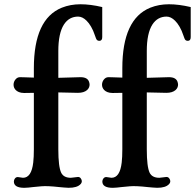

<svg xmlns="http://www.w3.org/2000/svg" viewBox="-20 -878 919 905"><path d="M43.9 0ZM94.7 7.3Q45.4 7.3 45.4 -22.5Q45.4 -30.3 50.5 -36.9Q55.7 -43.5 64 -43.5L88.4 -40Q128.4 -40 136.7 -112.3Q139.6 -137.7 139.6 -174.3V-440.4Q108.4 -439.5 93.5 -439.7Q78.6 -439.9 68.8 -444.1Q59.1 -448.2 53.7 -454.1Q43.9 -464.8 43.9 -478.5Q43.9 -492.2 52.7 -503.2Q61.5 -514.2 74.2 -514.2Q86.9 -514.2 94.7 -513.7L125.5 -512.7Q133.3 -512.7 139.6 -512.2V-556.6Q139.6 -788.6 271.5 -841.8Q312 -857.9 359.1 -857.9Q406.2 -857.9 461.9 -844.7V-703.1Q461.9 -685.5 448.2 -685.5Q441.4 -685.5 437.3 -689.2Q433.1 -692.9 426.5 -713.4Q419.9 -733.9 409.4 -752Q398.9 -770 388.2 -780.3Q368.7 -799.8 348.1 -799.8Q327.6 -799.8 310.8 -790.8Q293.9 -781.7 281.2 -762.2Q254.9 -720.7 254.9 -637.7V-511.2L359.4 -514.2Q394 -514.2 400.4 -490.2Q402.3 -483.9 402.3 -478.5Q402.3 -473.1 399.7 -466.3Q397 -459.5 390.6 -453.6Q375.5 -440.4 347.2 -440.4L254.9 -442.4V-174.3Q254.9 -91.8 268.6 -63.5Q280.3 -40 314 -40L347.7 -43.9Q356 -43.9 360.8 -37.1Q365.7 -30.3 365.7 -23.9Q365.7 -17.6 361.6 -12.2Q357.4 -6.8 350.1 -2.4Q327.6 10.7 282.2 5.9Q271 4.9 259.8 3.9Q203.6 -2.4 175.8 0Q147.9 2.4 136.2 3.7Q124.5 4.9 114.7 6.1Q105 7.3 94.7 7.3ZM511.7 7.3Q462.4 7.3 462.4 -22.5Q462.4 -30.3 467.5 -36.9Q472.7 -43.5 481 -43.5L505.4 -40Q545.4 -40 553.7 -112.3Q556.6 -137.7 556.6 -174.3V-440.4Q525.4 -439.5 510.5 -439.7Q495.6 -439.9 485.8 -444.1Q476.1 -448.2 470.7 -454.1Q460.9 -464.8 460.9 -478.5Q460.9 -492.2 469.7 -503.2Q478.5 -514.2 491.2 -514.2Q503.9 -514.2 511.7 -513.7L542.5 -512.7Q550.3 -512.7 556.6 -512.2V-556.6Q556.6 -788.6 688.5 -841.8Q729 -857.9 776.1 -857.9Q823.2 -857.9 878.9 -844.7V-703.1Q878.9 -685.5 865.2 -685.5Q858.4 -685.5 854.2 -689.2Q850.1 -692.9 843.5 -713.4Q836.9 -733.9 826.4 -752Q815.9 -770 805.2 -780.3Q785.6 -799.8 765.1 -799.8Q744.6 -799.8 727.8 -790.8Q710.9 -781.7 698.2 -762.2Q671.9 -720.7 671.9 -637.7V-511.2L776.4 -514.2Q811 -514.2 817.4 -490.2Q819.3 -483.9 819.3 -478.5Q819.3 -473.1 816.7 -466.3Q814 -459.5 807.6 -453.6Q792.5 -440.4 764.2 -440.4L671.9 -442.4V-174.3Q671.9 -91.8 685.5 -63.5Q697.3 -40 731 -40L764.6 -43.9Q772.9 -43.9 777.8 -37.1Q782.7 -30.3 782.7 -23.9Q782.7 -17.6 778.6 -12.2Q774.4 -6.8 767.1 -2.4Q744.6 10.7 699.2 5.9Q688 4.9 676.8 3.9Q620.6 -2.4 592.8 0Q564.9 2.4 553.2 3.7Q541.5 4.9 531.7 6.1Q522 7.3 511.7 7.3Z"/></svg>

Font: Stoke
Style: Regular
Weight: 400
Designer: Nicole Fally
Foundry: Nicole Fally
Version: Version 1.002